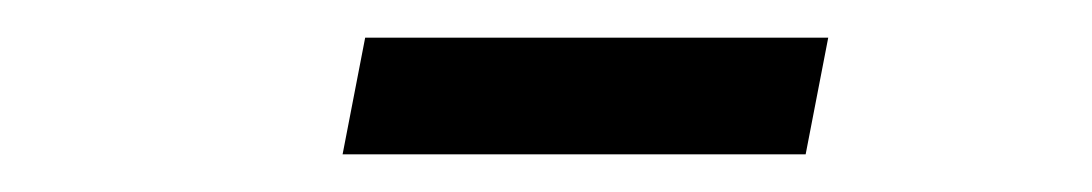

<svg xmlns="http://www.w3.org/2000/svg" viewBox="-20 -722 580 102"><path d="M174 -702H420L408 -640H162Z"/></svg>

Font: IBM Plex Sans Cond
Style: Italic
Weight: 400
Width: 3
Italic angle: -11°
Designer: Mike Abbink, Paul van der Laan, Pieter van Rosmalen
Foundry: Bold Monday
Version: Version 1.3